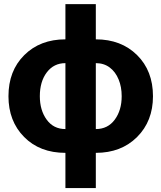

<svg xmlns="http://www.w3.org/2000/svg" viewBox="-20 -748 801 953"><path d="M455.6 185.5H304.7V-727.5H455.6ZM333 10.7H304.7Q177.7 10.7 99.9 -67.9Q22 -146.5 22 -270.5Q22 -396.5 100.6 -474.6Q179.2 -552.7 304.7 -552.7H333ZM304.7 -107.4H321.8V-434.6H304.7Q247.1 -434.6 212.4 -388.9Q177.7 -343.3 177.7 -270.5Q177.7 -200.7 211.7 -154.1Q245.6 -107.4 304.7 -107.4ZM455.6 10.7H427.7V-552.7H455.6Q581.5 -552.7 660.4 -474.6Q739.3 -396.5 739.3 -270.5Q739.3 -146.5 660.4 -67.9Q581.5 10.7 455.6 10.7ZM439.5 -107.4H455.6Q515.1 -107.4 549.6 -154.1Q584 -200.7 584 -270.5Q584 -316.9 568.8 -353.5Q553.2 -391.6 524.4 -413.1Q495.6 -434.6 455.6 -434.6H439.5Z"/></svg>

Font: Inter Tight Stencil
Style: Bold
Weight: 700
Designer: Rasmus Andersson
Foundry: rsms
Version: Version 3.004;Glyphs 3.1.2 (3151)